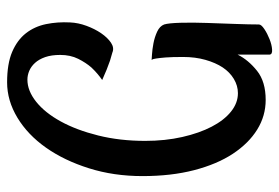

<svg xmlns="http://www.w3.org/2000/svg" viewBox="-146 -560 805 554"><g transform="rotate(-90 257.0 -283.5)"><path d="M245.1 80.1Q199.2 80.1 159.7 55.7Q120.1 31.2 89.8 -14.6Q59.6 -60.5 42.5 -126.5Q25.4 -192.4 25.4 -275.4Q25.4 -358.4 47.9 -429.7Q70.3 -501 107.4 -553.7Q144.5 -606.4 193.8 -636.2Q243.2 -666 295.9 -666Q349.6 -666 383.8 -651.4Q418 -636.7 437.5 -611.8Q457 -586.9 463.9 -553.7Q470.7 -520.5 468.8 -484.4Q467.8 -460.9 459 -437Q450.2 -413.1 437.5 -394.5Q424.8 -376 410.2 -366.2Q395.5 -356.4 381.8 -362.3Q371.1 -365.2 358.4 -369.1Q335 -377 302.7 -391.6Q322.3 -405.3 338.9 -422.9Q352.5 -438.5 363.8 -460.9Q375 -483.4 375 -512.7Q375 -538.1 368.7 -556.2Q362.3 -574.2 352.1 -585.4Q341.8 -596.7 329.1 -602.1Q316.4 -607.4 303.7 -607.4Q271.5 -607.4 239.7 -582Q208 -556.6 183.1 -511.2Q158.2 -465.8 142.6 -403.3Q127 -340.8 127 -267.6Q127 -210 138.2 -160.6Q149.4 -111.3 168 -75.7Q186.5 -40 211.4 -20Q236.3 0 264.6 0Q286.1 0 305.7 -11.7Q325.2 -23.4 338.9 -43.9Q352.5 -64.5 360.8 -93.8Q369.1 -123 369.1 -158.2Q369.1 -190.4 367.7 -208.5Q366.2 -226.6 364.7 -235.8Q363.3 -245.1 361.8 -247.1Q360.4 -249 360.4 -249Q361.3 -249 376 -248Q390.6 -247.1 408.7 -243.7Q426.8 -240.2 442.4 -232.9Q458 -225.6 462.9 -212.9Q466.8 -200.2 467.8 -165.5Q468.8 -130.9 467.3 -89.4Q465.8 -47.9 464.4 -6.8Q462.9 34.2 462.9 60.5Q462.9 67.4 449.7 76.2Q436.5 85 420.4 91.3Q404.3 97.7 390.6 98.6Q377 99.6 376 91.8V30.3V-1Q360.4 30.3 329.1 55.2Q297.9 80.1 245.1 80.1Z"/></g></svg>

Font: Rancho
Style: Regular
Weight: 400
Designer: Font Diner, Inc
Foundry: Font Diner, Inc
Version: Version 1.001